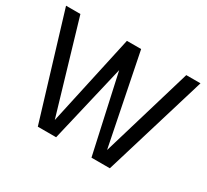

<svg xmlns="http://www.w3.org/2000/svg" viewBox="-143 -948 1263 1171"><g transform="rotate(30 488.5 -362.5)"><path d="M861.8 -725.1H961.9L742.2 0H612.8L492.2 -546.9L363.8 0H234.9L15.1 -725.1H116.2L304.2 -86.9L443.8 -725.1H543.9L671.9 -87.9Z"/></g></svg>

Font: Stilu
Style: Regular
Weight: 400
Designer: Genilson Lima Santos
Foundry: Genilson Lima Santos
Version: Version 1.200;PS 001.200;hotconv 1.0.88;makeotf.lib2.5.64775